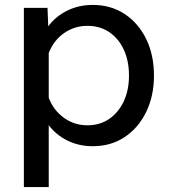

<svg xmlns="http://www.w3.org/2000/svg" viewBox="-20 -582 690 780"><path d="M357 -562Q430.5 -562 486.2 -525.2Q542 -488.5 573.8 -423.8Q605.5 -359 605.5 -275Q605.5 -192 573.8 -127Q542 -62 486.2 -25Q430.5 12 357 12Q300.5 12 254 -11Q207.5 -34 178 -73.5V178H77V-550H173L176 -475Q205.5 -515 252.5 -538.5Q299.5 -562 357 -562ZM335 -73Q386 -73 423.8 -99Q461.5 -125 482.8 -170.5Q504 -216 504 -275Q504 -335 482.8 -380.5Q461.5 -426 423.8 -451.5Q386 -477 335 -477Q282.5 -477 240.2 -447.5Q198 -418 178 -366.5V-184.5Q198 -133 240.2 -103Q282.5 -73 335 -73Z"/></svg>

Font: Azeret Mono Thin
Style: Regular
Weight: 100
Designer: Martin Vácha
Foundry: Displaay
Version: Version 1.002